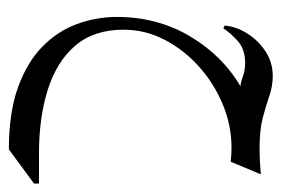

<svg xmlns="http://www.w3.org/2000/svg" viewBox="-124 -190 656 448"><g transform="rotate(90 204.0 34.0)"><path d="M328.6 341.3Q243.2 341.3 184.1 320.1Q125 298.8 88.6 262.9Q52.2 227.1 35.9 181.9Q19.5 136.7 19.5 89.4Q19.5 -5.9 65.4 -82.5Q111.3 -159.2 185.5 -201.7L186.5 -198.2Q171.9 -199.7 158 -204.8Q144 -210 127 -210Q94.2 -210 74.7 -191.9Q55.2 -173.8 46.4 -159.2L39.6 -162.1Q42 -189 57.9 -214.6Q73.7 -240.2 99.6 -257.3Q125.5 -274.4 156.7 -274.4Q180.7 -274.4 203.4 -266.6Q226.1 -258.8 254.6 -251.2Q283.2 -243.7 324.7 -243.7Q341.3 -243.7 355.7 -244.4Q370.1 -245.1 386.7 -246.6L357.4 -176.3Q349.6 -177.2 340.6 -177.7Q331.5 -178.2 323.7 -178.2Q273.4 -178.2 224.6 -158.2Q175.8 -138.2 136.2 -103Q96.7 -67.9 73 -22.5Q49.3 22.9 49.3 73.7Q49.3 143.1 86.7 186.5Q124 230 189.2 250.5Q254.4 271 337.4 271H408.2V282.7Z"/></g></svg>

Font: Lateef Light
Style: Regular
Weight: 300
Designer: SIL International
Foundry: SIL International
Version: Version 4.200